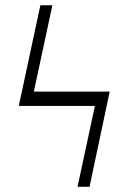

<svg xmlns="http://www.w3.org/2000/svg" viewBox="-20 -714 491 734"><path d="M109.4 -363.8H399.4L322.3 0H276.4L342.8 -309.1H51.8L134.3 -693.8H180.2Z"/></svg>

Font: Tinos
Style: Regular
Weight: 400
Designer: Steve Matteson
Foundry: Monotype Imaging Inc.
Version: Version 1.23